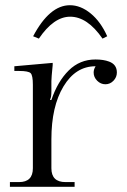

<svg xmlns="http://www.w3.org/2000/svg" viewBox="-20 -716 485 736"><path d="M107 -577Q170 -696 248 -696Q289 -696 327.5 -664.5Q366 -633 391 -577L373 -568Q315 -652 249 -652Q186 -652 129 -568ZM177 -333Q201 -404 243.5 -446Q286 -488 346 -488Q377 -488 398 -480Q428 -469 428 -438Q428 -420 415 -406.5Q402 -393 384 -393Q366 -393 352.5 -406.5Q339 -420 339 -438Q339 -450 346 -461V-462Q270 -462 223.5 -385Q177 -308 177 -182V-71Q177 -18 231 -18H266V0H18V-18H53Q106 -18 106 -71V-391Q106 -427 97.5 -435.5Q89 -444 53 -444H35V-462L182 -475V-467Q177 -417 177 -405V-367Q177 -342 172 -335V-333Z"/></svg>

Font: Foglihten068fMac
Style: Regular
Weight: 500
Designer: gluk (gluksza@wp.pl)
Foundry: gluk (gluksza@wp.pl)
Version: Version 0.68